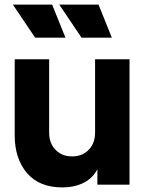

<svg xmlns="http://www.w3.org/2000/svg" viewBox="-20 -804 639 836"><path d="M251 12Q303 12 343 -7.5Q383 -27 404 -67V0H544V-546H394V-227Q394 -180 366 -151.5Q338 -123 294 -123Q250 -123 222 -151.5Q194 -180 194 -227V-546H44V-215Q44 -113 97.5 -50.5Q151 12 251 12ZM335 -640H467L409 -784H238ZM133 -640H265L207 -784H36Z"/></svg>

Font: Plus Jakarta Sans ExtraBold
Style: Regular
Weight: 800
Designer: Gumpita Rahayu
Foundry: Tokotype
Version: Version 2.004; ttfautohint (v1.8.3)